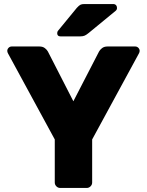

<svg xmlns="http://www.w3.org/2000/svg" viewBox="-20 -930 727 950"><path d="M16 0ZM409 0H278Q267 0 259 -8Q251 -16 251 -27V-240L20 -665Q16 -672 16 -678Q16 -687 22.5 -693.5Q29 -700 38 -700H175Q192 -700 202.5 -691.5Q213 -683 217 -675L343 -429L470 -675Q474 -683 484.5 -691.5Q495 -700 512 -700H649Q658 -700 664.5 -693.5Q671 -687 671 -678Q671 -672 667 -665L436 -240V-27Q436 -16 428 -8Q420 0 409 0ZM397 -910H540Q549 -910 554 -904.5Q559 -899 559 -890Q559 -883 554 -878L419 -767Q408 -758 399.5 -754Q391 -750 377 -750H279Q263 -750 263 -766Q263 -774 268 -779L360 -891Q371 -903 378 -906.5Q385 -910 397 -910Z"/></svg>

Font: Hezaedrus
Style: Bold
Weight: 700
Designer: Hubert & Fischer
Foundry: Hubert & Fischer
Version: Version 1.10;September 3, 2019;FontCreator 11.5.0.2425 64-bi